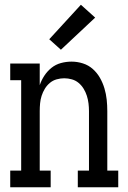

<svg xmlns="http://www.w3.org/2000/svg" viewBox="-20 -787 540 807"><path d="M23 0V-70H69V-450H23V-520H147V-429Q154 -450 166.5 -469Q179 -488 196.5 -502Q214 -516 236 -522Q258 -528 281 -528Q305 -528 328.5 -520.5Q352 -513 370 -497Q388 -481 400 -460Q412 -439 419 -415.5Q426 -392 428.5 -368Q431 -344 431 -320V-70H477V0H307V-70H354V-320Q354 -336 352 -352.5Q350 -369 345 -384.5Q340 -400 331.5 -414Q323 -428 310.5 -438.5Q298 -449 282 -453.5Q266 -458 250 -458Q234 -458 218 -453.5Q202 -449 189.5 -438.5Q177 -428 168.5 -414Q160 -400 155 -384.5Q150 -369 148.5 -352.5Q147 -336 147 -320V-70H193V0ZM236 -578 187 -622 320 -767 380 -713Z"/></svg>

Font: Iosevka Slab
Style: Regular
Weight: 400
Monospace: yes
Designer: Belleve Invis
Foundry: Belleve Invis
Version: Version 11.2.4; ttfautohint (v1.8.3)